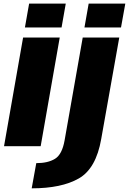

<svg xmlns="http://www.w3.org/2000/svg" viewBox="-20 -798 704 1048"><path d="M2 0H202L306 -593H106ZM139 -778.5 116 -648H316L339 -778.5ZM153 230Q316 230 410.2 176Q504.5 122 532.5 -39.5L631 -593H431.5L332.5 -31.5Q319 45 280.2 68.8Q241.5 92.5 178 92.5ZM464 -778.5 441 -648H640.5L664 -778.5Z"/></svg>

Font: Anybody Thin ExtraBold
Style: Italic
Weight: 800
Italic angle: -10°
Version: Version 1.113;gftools[0.9.25]